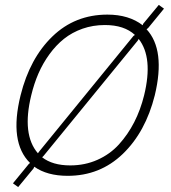

<svg xmlns="http://www.w3.org/2000/svg" viewBox="-20 -699 690 774"><path d="M518.1 -554.2 523.9 -558.1Q481 -598.1 402.8 -598.1Q355 -598.1 312.7 -583.3Q270.5 -568.4 238 -542.5Q205.6 -516.6 179.2 -480.2Q152.8 -443.8 135 -402.8Q117.2 -361.8 106 -314.9Q67.4 -156.7 132.8 -81.1L139.2 -89.8ZM561 -314.9Q598.1 -466.8 539.1 -542L535.2 -535.2L155.8 -70.8L149.9 -64.9Q191.9 -32.2 263.2 -32.2Q322.3 -32.2 372.8 -54.7Q423.3 -77.1 459.5 -116.9Q495.6 -156.7 521 -206.3Q546.4 -255.9 561 -314.9ZM604 -314.9Q566.9 -167 475.1 -78.6Q383.3 9.8 252.9 9.8Q169.9 9.8 118.2 -26.9L115.2 -20L53.2 55.2L32.2 40L96.2 -38.1L101.1 -42Q16.1 -125.5 63 -314.9Q100.1 -463.9 191.2 -552Q282.2 -640.1 413.1 -640.1Q499.5 -640.1 555.2 -597.2L557.1 -603L620.1 -679.2L641.1 -664.1L577.1 -585.9L570.8 -581.1Q647.9 -497.6 604 -314.9Z"/></svg>

Font: Sinkin Sans 200 X Light Italic
Style: Regular
Weight: 200
Italic angle: -112°
Designer: Keith Bates
Foundry: K-Type
Version: Sinkin Sans (version 1.0)  by Keith Bates   •   © 2014   www